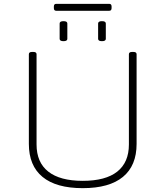

<svg xmlns="http://www.w3.org/2000/svg" viewBox="-20 -972 860 998"><path d="M410 6Q272 6 201 -52.5Q130 -111 130 -224V-690Q130 -702 146 -702H154Q170 -702 170 -690V-221Q170 -128 231 -80Q292 -32 410 -32Q529 -32 589.5 -80Q650 -128 650 -221V-690Q650 -702 666 -702H674Q690 -702 690 -690V-224Q690 -111 619 -52.5Q548 6 410 6ZM510 -758Q490 -758 490 -770V-850Q490 -862 510 -862Q530 -862 530 -850V-770Q530 -758 510 -758ZM310 -758Q290 -758 290 -770V-850Q290 -862 310 -862Q330 -862 330 -850V-770Q330 -758 310 -758ZM272 -916Q260 -916 260 -930V-938Q260 -952 272 -952H548Q560 -952 560 -938V-930Q560 -916 548 -916Z"/></svg>

Font: Asap Expanded Thin
Style: Regular
Weight: 100
Width: 7
Designer: Pablo Cosgaya
Foundry: Omnibus-Type
Version: Version 3.001; ttfautohint (v1.8.4.7-5d5b)